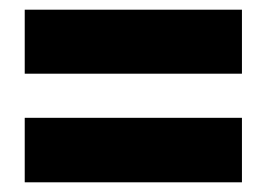

<svg xmlns="http://www.w3.org/2000/svg" viewBox="-20 -550 550 396"><path d="M31 -398V-530H479V-398ZM31 -174V-307H479V-174Z"/></svg>

Font: Noto Sans Display SemiCondensed Black
Style: Regular
Weight: 900
Width: 4
Designer: Monotype Design Team
Foundry: Monotype Imaging Inc.
Version: Version 1.900